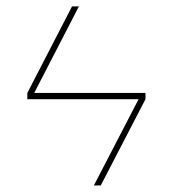

<svg xmlns="http://www.w3.org/2000/svg" viewBox="-20 -560 540 600"><path d="M434.6 -269.5V-250L294.9 19.5H273.4L413.1 -250H65.4V-269.5L205.1 -540H226.6L86.9 -269.5Z"/></svg>

Font: Mgen+ 1m thin
Style: Regular
Weight: 100
Designer: [Source Han Sans]
Ryoko NISHIZUKA  (kana & ideographs); Paul D. Hunt (Latin, Greek & Cyrillic); Wenlong ZHANG  (bopomofo
Version: Version 1.059.20150602